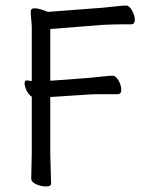

<svg xmlns="http://www.w3.org/2000/svg" viewBox="-20 -505 516 695"><path d="M93 141 95 52V-155Q85 -161 77 -176Q69 -192 69 -203Q69 -214 77 -214H79Q87 -212 95 -212V-410L91 -461Q91 -475 104 -475Q117 -475 134.5 -469Q152 -463 153 -462L351 -477Q374 -479 399.5 -482Q425 -485 436.5 -485Q448 -485 458 -467Q468 -449 468 -433Q468 -417 455 -417H432Q390 -417 352 -415L162 -400V-213H166L302 -223Q325 -225 350.5 -228Q376 -231 387.5 -231Q399 -231 409 -213.5Q419 -196 419 -180Q419 -164 406 -164H343Q317 -164 303 -163L166 -154H162V53L165 159Q165 170 147 170Q129 170 111 162Q93 154 93 141Z"/></svg>

Font: LXGW WenKai
Style: Regular
Weight: 400
Designer: LXGW / Fontworks Inc.
Foundry: LXGW / Fontworks Inc.
Version: Version 1.520; June 14, 2025